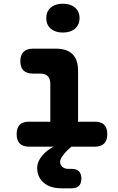

<svg xmlns="http://www.w3.org/2000/svg" viewBox="-20 -793 640 1038"><path d="M493 -135Q527 -135 543.5 -118.5Q560 -102 560 -68Q560 -34 543 -17Q526 0 492 0H366L346 18Q327 36 316 53Q305 70 305 83Q305 98 317 109Q329 120 351 120H368Q394 120 407 133.5Q420 147 420 173Q420 199 406.5 212Q393 225 367 225H312Q251 225 216 194.5Q181 164 181 115Q181 80 211 45Q234 19 269 0H138Q104 0 87 -17Q70 -34 70 -68Q70 -102 86.5 -118.5Q103 -135 137 -135H252V-339Q252 -367 238.5 -381Q225 -395 197 -395H160Q125 -395 107.5 -411.5Q90 -428 90 -462Q90 -496 107.5 -513Q125 -530 160 -530H282Q342 -530 372 -500Q402 -470 402 -410V-135ZM320 -617Q279 -617 254.5 -638Q230 -659 230 -695Q230 -731 254.5 -752Q279 -773 320 -773Q361 -773 385.5 -752Q410 -731 410 -695Q410 -659 385.5 -638Q361 -617 320 -617Z"/></svg>

Font: Maple Mono NL ExtraBold
Style: Regular
Weight: 800
Monospace: yes
Designer: subframe7536
Version: Version 7.000